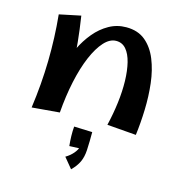

<svg xmlns="http://www.w3.org/2000/svg" viewBox="-105 -561 848 898"><g transform="rotate(15 319.0 -112.0)"><path d="M570.2 9 429.5 -2.2Q443.2 -59.5 450.1 -115.5Q457 -171.5 455.8 -221.2Q454.5 -271 445 -309.5Q435.5 -348 416.6 -370Q397.8 -392 368.5 -392Q337.8 -392 310.1 -361.6Q282.5 -331.2 259.6 -277.8Q236.8 -224.2 221.5 -153.1Q206.2 -82 199.8 -0.2L145.5 -129Q147.8 -169.8 160.5 -215.9Q173.2 -262 194.8 -306.4Q216.2 -350.8 246.2 -386.8Q276.2 -422.8 314.4 -444.2Q352.5 -465.8 397.8 -465.8Q454.2 -465.8 490.5 -435.5Q526.8 -405.2 547.1 -354.9Q567.5 -304.5 574.8 -242.5Q582 -180.5 579.9 -115.1Q577.8 -49.8 570.2 9ZM199.8 -0.2 66.2 11.2Q82.5 -105 84.8 -218.4Q87 -331.8 76 -442.2L179.5 -463.8Q189.8 -397.2 195.5 -339.2Q201.2 -281.2 203.2 -227.6Q205.2 -174 204.1 -118.2Q203 -62.5 199.8 -0.2ZM319.2 242.8 278 192.8Q299.5 180.2 314.2 162.9Q329 145.5 333.2 128.5L350.5 137.2L283.2 140Q280.8 117.8 280.1 92.4Q279.5 67 281.5 46L369.8 49.2Q369.8 72 369.4 93.1Q369 114.2 367.8 137Q366 170.2 354.5 194.9Q343 219.5 319.2 242.8Z"/></g></svg>

Font: Marhey Light
Style: Regular
Weight: 300
Designer: Nur Syamsi & Bustanul Arifin
Foundry: Namelatype
Version: Version 1.000